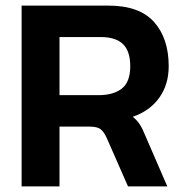

<svg xmlns="http://www.w3.org/2000/svg" viewBox="-20 -664 658 684"><path d="M57 0V-644H366Q477 -644 529 -585.5Q581 -527 581 -428Q581 -363 547.5 -316Q514 -269 453 -248Q469 -235 478.5 -220Q488 -205 498 -180L576 0H436L360 -173Q350 -195 338 -204Q326 -213 298 -213H192V0ZM192 -325H331Q384 -325 414 -348.5Q444 -372 444 -428Q444 -482 418 -507Q392 -532 339 -532H192Z"/></svg>

Font: Kanit Medium
Style: Regular
Weight: 500
Designer: Katatrad Team
Foundry: CadsonDemak
Version: Version 2.000; ttfautohint (v1.8.3)